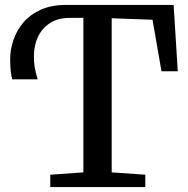

<svg xmlns="http://www.w3.org/2000/svg" viewBox="-20 -763 766 783"><path d="M185 0V-50.5L320 -60V-690H264Q217.5 -690 185.5 -670Q153.5 -650 136.2 -615.5Q119 -581 118.2 -535.8Q117.5 -490.5 133.5 -439.5H30Q27 -448.5 24.2 -468.8Q21.5 -489 21.5 -522Q21.5 -560 34.5 -599Q47.5 -638 75 -670.8Q102.5 -703.5 146 -723.2Q189.5 -743 250.5 -743H688L705 -472.5H638.5L602 -682.5L435.5 -688.5V-60L572.5 -50.5V0Z"/></svg>

Font: Merriweather 20pt Medium
Style: Regular
Weight: 500
Version: Version 2.100